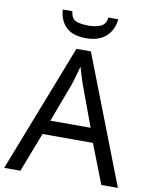

<svg xmlns="http://www.w3.org/2000/svg" viewBox="-98 -990 835 1061"><g transform="rotate(10 319.5 -459.0)"><path d="M545 0 459 -221H176L91 0H0L279 -717H360L638 0ZM432 -301 352 -517Q349 -525 342 -546Q335 -567 328.5 -589.5Q322 -612 318 -624Q310 -593 301.5 -563.5Q293 -534 287 -517L206 -301ZM478 -918Q473 -858 432.5 -821Q392 -784 320 -784Q246 -784 208.5 -820Q171 -856 167 -918H221Q225 -877 250.5 -866Q276 -855 322 -855Q361 -855 389.5 -867Q418 -879 423 -918Z"/></g></svg>

Font: Apis
Style: Regular
Weight: 400
Designer: Monotype Design Team
Foundry: Monotype Imaging Inc.
Version: Version 2.000; build 0001